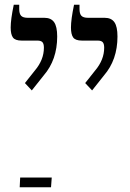

<svg xmlns="http://www.w3.org/2000/svg" viewBox="-20 -667 547 809"><path d="M339 -317 381 -370Q419 -415 419 -466Q419 -482 413 -489Q407 -496 391 -496H325Q298 -496 288.5 -509Q279 -522 279 -551Q279 -585 292 -647H315V-629Q315 -609 323 -600.5Q331 -592 351 -592H421Q449 -592 462 -573.5Q475 -555 475 -513Q475 -415 418 -349L368 -286ZM85 -317 127 -370Q165 -415 165 -466Q165 -482 159 -489Q153 -496 137 -496H71Q44 -496 34.5 -509Q25 -522 25 -551Q25 -585 38 -647H61V-629Q61 -609 69 -600.5Q77 -592 97 -592H167Q195 -592 208 -573.5Q221 -555 221 -513Q221 -415 164 -349L114 -286ZM65 81H198L195 122H63Z"/></svg>

Font: Noto Serif Hebrew Narrow
Style: Regular
Weight: 400
Width: 4
Designer: Monotype Design Team
Foundry: Monotype Imaging Inc.
Version: Version 1.000